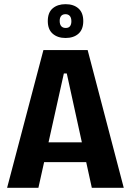

<svg xmlns="http://www.w3.org/2000/svg" viewBox="-20 -900 627 920"><path d="M14 0 188 -660H400L573 0H420L300 -548H286L164 0ZM131 -123V-218H470V-123ZM294 -718Q256 -718 232.5 -738.5Q209 -759 209 -799Q209 -840 232.5 -860Q256 -880 294 -880Q333 -880 356 -859.5Q379 -839 379 -799Q379 -759 356 -738.5Q333 -718 294 -718ZM295 -766Q309 -766 315.5 -774.5Q322 -783 322 -798Q322 -815 314.5 -823.5Q307 -832 294 -832Q280 -832 273 -823.5Q266 -815 266 -800Q266 -783 273.5 -774.5Q281 -766 295 -766Z"/></svg>

Font: Bricolage Grotesque 24pt SemiCondensed
Style: Bold
Weight: 700
Width: 4
Designer: Mathieu Triay
Foundry: Atelier Triay
Version: Version 1.001;gftools[0.9.33.dev8+g029e19f]